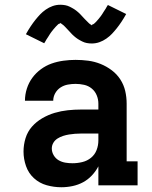

<svg xmlns="http://www.w3.org/2000/svg" viewBox="-20 -780 640 808"><path d="M238 8Q207 8 176.5 -0.5Q146 -9 123 -30Q100 -51 89.5 -81Q79 -111 79 -142Q79 -171 87.5 -198.5Q96 -226 114.5 -247Q133 -268 158 -282.5Q183 -297 210 -305Q237 -313 265 -316Q293 -319 321 -319H394V-344Q394 -362 387 -379Q380 -396 366 -407.5Q352 -419 334 -423Q316 -427 298 -427Q282 -427 265.5 -424Q249 -421 235 -412Q221 -403 212.5 -388Q204 -373 204 -356H85Q85 -382 93 -407Q101 -432 116 -452.5Q131 -473 152 -488.5Q173 -504 197 -512.5Q221 -521 247 -524.5Q273 -528 298 -528Q325 -528 351.5 -524.5Q378 -521 403 -511Q428 -501 450 -484.5Q472 -468 486.5 -445.5Q501 -423 507 -397Q513 -371 513 -344V-101H559V0H394V-80Q383 -59 366.5 -41.5Q350 -24 329.5 -13Q309 -2 285.5 3Q262 8 238 8ZM285 -93Q306 -93 326.5 -98Q347 -103 363 -116Q379 -129 386.5 -148.5Q394 -168 394 -189V-218H321Q308 -218 295.5 -217Q283 -216 270.5 -214Q258 -212 245.5 -208Q233 -204 222 -197Q211 -190 204.5 -179Q198 -168 198 -155Q198 -140 206 -126.5Q214 -113 227 -105.5Q240 -98 255 -95.5Q270 -93 285 -93ZM366 -597Q361 -597 355.5 -597.5Q350 -598 345 -599Q340 -600 335.5 -601.5Q331 -603 326 -605.5Q321 -608 316.5 -610.5Q312 -613 308 -615.5Q304 -618 299.5 -621.5Q295 -625 291 -628.5Q287 -632 283.5 -635.5Q280 -639 277 -642.5Q274 -646 270.5 -649.5Q267 -653 263 -657.5Q259 -662 255 -666Q251 -670 248 -673Q245 -676 239.5 -679.5Q234 -683 234 -684Q234 -681 230.5 -680.5Q227 -680 224.5 -677.5Q222 -675 219 -672Q216 -669 214.5 -667.5Q213 -666 211.5 -664Q210 -662 208 -660Q206 -658 204.5 -656Q203 -654 201 -651.5Q199 -649 197 -646.5Q195 -644 193 -641Q191 -638 189 -635Q187 -632 185 -628.5Q183 -625 180.5 -621.5Q178 -618 175.5 -614Q173 -610 171 -606Q169 -602 166 -598L89 -636Q99 -654 109 -669Q119 -684 129 -696.5Q139 -709 149 -719.5Q159 -730 172.5 -739.5Q186 -749 201.5 -754.5Q217 -760 234 -760Q239 -760 244.5 -759.5Q250 -759 255 -758Q260 -757 264.5 -755.5Q269 -754 274 -751.5Q279 -749 283.5 -746.5Q288 -744 292 -741.5Q296 -739 300.5 -735.5Q305 -732 309 -728.5Q313 -725 316.5 -721.5Q320 -718 323 -714.5Q326 -711 329.5 -707.5Q333 -704 337 -699.5Q341 -695 345 -691.5Q349 -688 352 -684.5Q355 -681 360.5 -677.5Q366 -674 366 -673Q366 -676 369.5 -677Q373 -678 375.5 -680Q378 -682 381 -685Q384 -688 385.5 -689.5Q387 -691 388.5 -693Q390 -695 392 -697Q394 -699 395.5 -701Q397 -703 399 -705.5Q401 -708 403 -710.5Q405 -713 407 -716Q409 -719 411 -722Q413 -725 415 -728.5Q417 -732 419.5 -735.5Q422 -739 424.5 -743Q427 -747 429 -751Q431 -755 434 -759L511 -721Q501 -703 491 -688Q481 -673 471 -660.5Q461 -648 451 -637.5Q441 -627 427.5 -617.5Q414 -608 398.5 -602.5Q383 -597 366 -597Z"/></svg>

Font: Iosevka Etoile
Style: Bold
Weight: 700
Designer: Belleve Invis
Foundry: Belleve Invis
Version: Version 28.1.0; ttfautohint (v1.8.4)